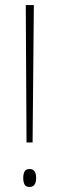

<svg xmlns="http://www.w3.org/2000/svg" viewBox="-20 -734 234 760"><path d="M109 -170H85L82 -714H114ZM72 -30Q72 -44 77 -54.5Q82 -65 97 -65Q123 -65 123 -30Q123 6 97 6Q82 6 77 -4Q72 -14 72 -30Z"/></svg>

Font: Noto Sans ExtraCondensed Thin
Style: Regular
Weight: 100
Width: 2
Designer: Monotype Design Team
Foundry: Monotype Imaging Inc.
Version: Version 2.013; ttfautohint (v1.8.4.7-5d5b)